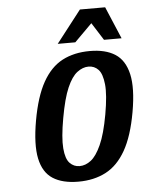

<svg xmlns="http://www.w3.org/2000/svg" viewBox="-51 -722 588 773"><g transform="rotate(-5 243.0 -335.0)"><path d="M235 10Q171 10 132 -15Q93 -40 81 -97Q69 -154 86 -250Q103 -346 135 -403Q167 -460 214.5 -485Q262 -510 326 -510Q389 -510 428 -485Q467 -460 480 -403Q493 -346 476 -250Q459 -154 426.5 -97Q394 -40 346 -15Q298 10 235 10ZM245 -52Q269 -52 291 -69Q313 -86 332.5 -129Q352 -172 366 -250Q380 -329 375.5 -371.5Q371 -414 355 -431Q339 -448 315 -448Q292 -448 269.5 -431Q247 -414 228.5 -371.5Q210 -329 196 -250Q182 -172 185.5 -129Q189 -86 205.5 -69Q222 -52 245 -52ZM200 -550 301 -680H403L458 -550H387L342 -621L271 -550Z"/></g></svg>

Font: Cuprum SemiBold
Style: Italic
Weight: 600
Italic angle: -10°
Version: Version 3.000